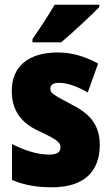

<svg xmlns="http://www.w3.org/2000/svg" viewBox="-20 -786 472 816"><path d="M402 -756V-766H212C187 -722 151 -668 118 -620V-606H240C291 -649 368 -721 402 -756ZM404 -170C404 -259 358 -305 282 -343C205 -384 194 -390 194 -409C194 -426 207 -434 232 -434C268 -434 314 -416 353 -393L397 -516C339 -547 286 -563 225 -563C103 -563 30 -505 30 -400C30 -318 68 -265 143 -230C225 -192 237 -180 237 -160C237 -138 221 -129 187 -129C139 -129 80 -148 31 -174V-21C86 2 140 10 201 10C335 10 404 -55 404 -170Z"/></svg>

Font: Noto Sans Khmer Condensed Black
Style: Regular
Weight: 900
Width: 3
Designer: Danh Hong and the Monotype Design Team
Foundry: Monotype Imaging Inc.
Version: Version 2.004